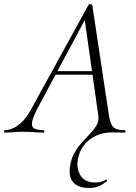

<svg xmlns="http://www.w3.org/2000/svg" viewBox="-58 -658 677 953"><path d="M384 275Q347 275 324 262Q301 249 292.5 224Q284 199 290 165Q296 127 313 98Q330 69 351.5 46Q373 23 392 2.5Q411 -18 422.5 -38.5Q434 -59 430 -84L361 -570L378 -587L135 -133Q106 -79 101.5 -53.5Q97 -28 112.5 -20Q128 -12 158 -12Q162 -12 162 -6Q162 0 157 0Q138 0 111 -2Q84 -4 58 -4Q29 -4 10.5 -2Q-8 0 -34 0Q-38 0 -38 -6Q-38 -12 -34 -12Q-17 -12 4.5 -20.5Q26 -29 50.5 -52Q75 -75 99 -120L382 -635Q384 -639 391.5 -637.5Q399 -636 400 -633L481 -96Q486 -61 494 -43Q502 -25 517.5 -18.5Q533 -12 561 -12Q565 -12 565 -6Q565 0 561 0Q536 0 524 -0.5Q512 -1 499 -1Q454 -1 418 16Q382 33 359 62.5Q336 92 329 131Q320 178 341.5 213Q363 248 416 248Q436 248 447.5 243.5Q459 239 468 234Q470 232 472.5 236Q475 240 473 242Q450 259 430 267Q410 275 384 275ZM199 -287 214 -305H428L430 -287Z"/></svg>

Font: Cormorant Garamond Light
Style: Italic
Weight: 300
Italic angle: -10°
Designer: Christian Thalmann (Catharsis Fonts)
Foundry: Catharsis Fonts
Version: Version 4.001